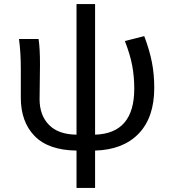

<svg xmlns="http://www.w3.org/2000/svg" viewBox="-20 -725 846 941"><path d="M355 13Q217 11 149.5 -58.5Q82 -128 82 -246V-386Q82 -470 73 -534H169Q176 -490 176 -409L174 -239Q174 -160 220 -113Q266 -66 355 -65V-705H446V-65Q638 -71 638 -290Q638 -350 628 -403.5Q618 -457 592 -524L687 -548Q713 -479 724.5 -420Q736 -361 736 -294Q736 -150 660 -70.5Q584 9 446 13V196H355Z"/></svg>

Font: Nebula Sans Medium
Style: Regular
Weight: 500
Designer: Paul D. Hunt for Adobe (as Source Sans)
Foundry: Nebula Entertainment & Broadcasting LLC
Version: Version 1.010